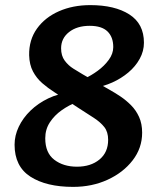

<svg xmlns="http://www.w3.org/2000/svg" viewBox="-20 -716 620 751"><path d="M37 -150Q37 -186 53.5 -220.5Q70 -255 99.5 -283.5Q129 -312 168.5 -331Q208 -350 254 -355L281 -317Q250 -305 221.5 -285Q193 -265 175 -237.5Q157 -210 157 -175Q157 -118 192.5 -91Q228 -64 281 -64Q335 -64 369 -92Q403 -120 403 -169Q403 -200 388 -219Q373 -238 347 -255Q321 -272 288 -293L244 -322Q220 -338 194 -354.5Q168 -371 145.5 -390.5Q123 -410 109 -436.5Q95 -463 94 -500Q93 -560 124.5 -604Q156 -648 210.5 -672Q265 -696 333 -696Q429 -696 486 -659.5Q543 -623 543 -549Q543 -516 526.5 -486Q510 -456 482 -432.5Q454 -409 419.5 -393.5Q385 -378 348 -372L311 -409Q336 -420 362 -439Q388 -458 405.5 -482Q423 -506 423 -532Q423 -571 400.5 -593Q378 -615 331 -615Q281 -615 250 -590.5Q219 -566 219 -527Q219 -498 233 -479Q247 -460 267 -447.5Q287 -435 304 -425L410 -364Q430 -353 451.5 -338.5Q473 -324 492.5 -304.5Q512 -285 524 -258.5Q536 -232 536 -197Q536 -137 499 -89Q462 -41 401 -13Q340 15 266 15Q161 15 99 -25Q37 -65 37 -150Z"/></svg>

Font: Alkatra
Style: Regular
Weight: 400
Designer: Suman Bhandary
Version: Version 1.100;gftools[0.9.22]